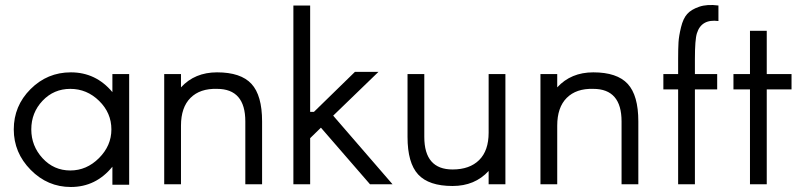

<svg xmlns="http://www.w3.org/2000/svg" viewBox="-20 -736 3202 767"><path d="M263 11Q170 11 102.5 -57.5Q35 -126 35 -219Q35 -313 102 -380Q169 -447 263 -447Q363 -447 429 -368V-440H496V2H429V-70Q363 11 263 11ZM261 -55Q326 -55 375.5 -104.5Q425 -154 425 -219Q425 -285 376 -333Q327 -381 261 -381Q195 -381 150 -333.5Q105 -286 105 -219Q105 -153 150 -104Q195 -55 261 -55Z M636 0V-440H703V-387Q758 -447 847 -447Q942 -447 984.5 -401Q1027 -355 1027 -251V0H960V-251Q960 -381 847 -381Q779 -383 741 -345Q703 -307 703 -234V0Z M1152 0H1219V-184L1262 -226L1458 0H1548L1311 -274L1492 -449H1398L1234 -289H1219V-714H1152Z M1999 -440V0H1932V-53Q1877 7 1788 7Q1693 7 1650.5 -39Q1608 -85 1608 -189V-440H1675V-189Q1675 -59 1788 -59Q1856 -59 1894 -96.5Q1932 -134 1932 -206V-440Z M2139 0V-440H2206V-387Q2261 -447 2350 -447Q2445 -447 2487.5 -401Q2530 -355 2530 -251V0H2463V-251Q2463 -381 2350 -381Q2282 -383 2244 -345Q2206 -307 2206 -234V0Z M2689 0H2756V-379H2845V-440H2756V-500Q2756 -578 2764 -603Q2782 -661 2850 -652V-714Q2805 -720 2773 -709Q2741 -698 2725 -680Q2709 -662 2700.5 -627Q2692 -592 2690.5 -567Q2689 -542 2689 -500V-440H2630V-379H2689Z M3142 -379H3043V0H2976V-379H2910V-440H2976V-613H3043V-440H3142Z"/></svg>

Font: Arcon
Style: Regular
Weight: 400
Designer: M. Zarth
Foundry: martin zarth - visuelle & digitale kommunikation
Version: Version 1.131;PS 001.131;hotconv 1.0.70;makeotf.lib2.5.58329